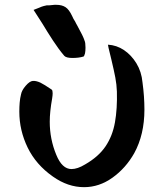

<svg xmlns="http://www.w3.org/2000/svg" viewBox="-20 -780 668 795"><path d="M280 -540Q254 -540 246 -549Q223 -576 199.5 -612Q176 -648 155 -683L119 -739L142 -748Q153 -753 161 -755Q169 -757 174 -758Q179 -758 184.5 -758Q190 -758 195 -759Q200 -760 205 -760Q210 -760 214 -760Q236 -760 251 -750.5Q266 -741 279 -713Q284 -701 291 -691Q293 -686 295.5 -682Q298 -678 300 -674Q325 -629 330 -612Q334 -604 334 -583Q334 -576 333.5 -570Q333 -564 332 -559Q329 -548 326 -546Q307 -540 280 -540ZM328 -5Q261 -5 199 -49Q129 -98 94.5 -169Q60 -240 60 -318Q60 -338 61.5 -355.5Q63 -373 67 -389Q70 -406 86.5 -425Q103 -444 116 -445Q129 -446 147 -438Q155 -434 166.5 -427Q178 -420 194 -409Q198 -406 198 -394Q198 -390 197.5 -384.5Q197 -379 196 -373Q191 -345 188.5 -321Q186 -297 186 -276Q186 -204 213 -139Q237 -80 276 -80Q301 -80 332 -99Q388 -131 417 -174Q446 -217 456 -273.5Q466 -330 464 -401Q463 -430 457.5 -459Q452 -488 441 -534Q437 -552 433 -567Q429 -582 427 -595Q463 -593 493.5 -572.5Q524 -552 545 -517.5Q566 -483 570 -439Q574 -410 576 -381.5Q578 -353 578 -326Q578 -223 536 -146Q501 -84 446 -44.5Q391 -5 328 -5Z"/></svg>

Font: Mansalva
Style: Regular
Weight: 400
Designer: Carolina Short
Foundry: Carolina Short
Version: Version 2.112; ttfautohint (v1.8.4.7-5d5b)